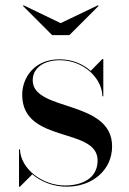

<svg xmlns="http://www.w3.org/2000/svg" viewBox="-20 -692 484 722"><path d="M208 -605 69 -672 66 -670 176 -560H241L351 -670L348 -672ZM55 10 101.5 -36.5C134.5 -8 181 10 231 10C327.5 10 401.5 -52.5 401.5 -141.5C401.5 -318.5 103 -271 103 -390C103 -438.5 147.5 -465.5 204.5 -465.5C297.5 -465.5 364.5 -394.5 365 -330H368.5V-470H365L321 -425.5C292 -451.5 251.5 -469 203.5 -469C108.5 -469 63.5 -399.5 63.5 -335.5C63.5 -150.5 347 -215.5 347 -88.5C347 -19 285 5.5 225 5.5C139.5 5.5 58 -56 55 -130.5H51.5V10Z"/></svg>

Font: Bodoni* 48pt
Style: Regular
Weight: 400
Version: Version 2.3